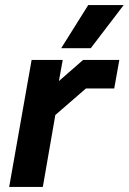

<svg xmlns="http://www.w3.org/2000/svg" viewBox="-20 -733 505 753"><path d="M104 -498H226L211 -415L306 -498H448L428 -386H317L197 -282L148 0H16ZM326 -713H465L336 -544H220Z"/></svg>

Font: Chakra Petch
Style: Bold Italic
Weight: 700
Italic angle: -10°
Designer: Katatrad Aksorn Co.,Ltd.
Foundry: Cadson Demak Co.,Ltd.
Version: Version 1.000; ttfautohint (v1.6)